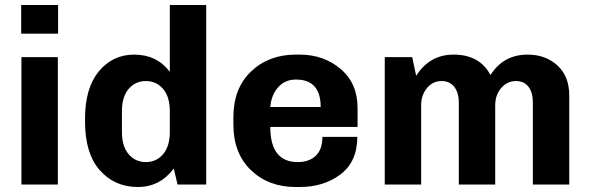

<svg xmlns="http://www.w3.org/2000/svg" viewBox="-20 -740 2367 770"><path d="M213 -720V-605H65V-720ZM66 -511H212V0H66Z M518 -521Q609 -521 661 -452V-720H807V0H692L677 -64Q621 10 533 10Q440 10 380.5 -57Q321 -124 321 -253V-264Q321 -387 376.5 -454Q432 -521 518 -521ZM469 -294V-211Q469 -153 496 -121.5Q523 -90 565 -90Q607 -90 634 -121.5Q661 -153 661 -211V-294Q661 -352 634 -383.5Q607 -415 565 -415Q523 -415 496 -383.5Q469 -352 469 -294Z M1182 -521Q1278 -521 1346 -463.5Q1414 -406 1414 -307V-231H1064Q1064 -90 1174 -90Q1220 -90 1246.5 -115.5Q1273 -141 1273 -191H1413Q1413 -92 1346 -41Q1279 10 1182 10H1166Q1057 10 986.5 -57.5Q916 -125 916 -241V-270Q916 -386 987 -453.5Q1058 -521 1166 -521ZM1167 -421Q1123 -421 1095.5 -390Q1068 -359 1064 -311H1266Q1266 -421 1167 -421Z M1799 -521Q1904 -521 1947 -439Q1999 -521 2096 -521Q2168 -521 2215.5 -477.5Q2263 -434 2263 -357V0H2117V-328Q2117 -370 2099 -392.5Q2081 -415 2049 -415Q2014 -415 1990 -387Q1966 -359 1966 -317V0H1820V-328Q1820 -369 1801.5 -392Q1783 -415 1751 -415Q1716 -415 1692.5 -387Q1669 -359 1669 -317V0H1523V-511H1633L1649 -436Q1703 -521 1799 -521Z"/></svg>

Font: Chivo
Style: Bold
Weight: 700
Designer: Hector Gatti
Foundry: Omnibus-Type
Version: Version 1.007;PS 001.007;hotconv 1.0.88;makeotf.lib2.5.64775